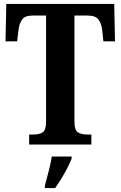

<svg xmlns="http://www.w3.org/2000/svg" viewBox="-20 -734 612 975"><path d="M128 0V-51H152Q179 -51 196.5 -62Q214 -73 214 -116V-655H146Q107 -655 92.5 -635Q78 -615 74 -582L67 -524H8L12 -714H560L564 -524H505L499 -582Q495 -615 480 -635Q465 -655 426 -655H358V-117Q358 -73 375.5 -62Q393 -51 420 -51H444V0ZM208 208Q216 177 227 136Q238 95 243 61H344V71Q336 92 322 119Q308 146 291.5 173Q275 200 260 221H208Z"/></svg>

Font: Noto Serif Lao Condensed
Style: Bold
Weight: 700
Width: 3
Designer: Monotype Design Team
Foundry: Monotype Imaging Inc.
Version: Version 2.003; ttfautohint (v1.8.4.7-5d5b)